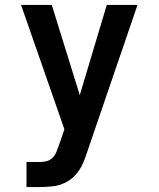

<svg xmlns="http://www.w3.org/2000/svg" viewBox="-20 -540 640 775"><path d="M87 215V114H139Q154 114 168 110.5Q182 107 192 97Q202 87 207.5 73.5Q213 60 218 46L240 -18L65 -520H189L302 -156L411 -520H535L330 79Q327 89 323 99Q319 109 315 119Q304 144 286 164.5Q268 185 244 197Q220 209 193 212Q166 215 139 215Z"/></svg>

Font: Iosevka SS04 Extended
Style: Bold
Weight: 700
Width: 7
Monospace: yes
Designer: Belleve Invis
Foundry: Belleve Invis
Version: Version 19.0.0; ttfautohint (v1.8.4)